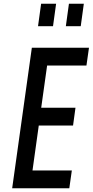

<svg xmlns="http://www.w3.org/2000/svg" viewBox="-20 -1005 495 1025"><path d="M455 -750H150L45 0H350L363.5 -95H153.5L187 -335H370L383 -430H200L231.5 -655H441.5ZM183 -865H263L279.5 -985H199.5ZM331.5 -865H411L427.5 -985H348Z"/></svg>

Font: Mohave Medium
Style: Italic
Weight: 500
Italic angle: -8°
Designer: Gumpita Rahayu
Foundry: Tokotype
Version: Version 2.002; ttfautohint (v1.8.3)